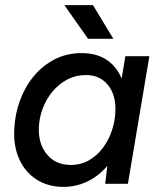

<svg xmlns="http://www.w3.org/2000/svg" viewBox="-20 -720 630 752"><path d="M392 0 403 -93 471 -500H565L481 0ZM229 12Q168 12 123 -17Q78 -46 55 -97.5Q32 -149 36 -216Q39 -275 59 -328.5Q79 -382 113.5 -423Q148 -464 195 -488Q242 -512 299 -512Q361 -512 401 -483.5Q441 -455 459.5 -404.5Q478 -354 474 -286Q471 -213 450 -157Q429 -101 394.5 -63.5Q360 -26 317.5 -7Q275 12 229 12ZM257 -74Q297 -74 329 -92.5Q361 -111 383.5 -141.5Q406 -172 418.5 -209.5Q431 -247 432 -286Q434 -349 402.5 -387.5Q371 -426 317 -426Q276 -426 242.5 -408Q209 -390 184.5 -360Q160 -330 146.5 -293Q133 -256 132 -216Q131 -154 165 -114Q199 -74 257 -74ZM325 -568 232 -700H344L424 -568Z"/></svg>

Font: Figtree Light Medium
Style: Italic
Weight: 500
Italic angle: -9.5°
Version: Version 2.000